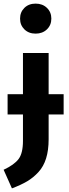

<svg xmlns="http://www.w3.org/2000/svg" viewBox="-34 -823 380 1062"><path d="M225.5 -660.5Q201 -637 163 -637Q125 -637 101 -660.5Q77 -684 77 -720Q77 -756 101 -779.5Q125 -803 163 -803Q201 -803 225.5 -779.5Q250 -756 250 -720Q250 -684 225.5 -660.5ZM318 -302V-190H235V-53Q235 8 221 53Q207 98 178.5 129Q150 160 116 180Q82 200 32 219L-14 116Q44 89 68.5 57Q93 25 93 -44V-190H8V-302H93V-530H235V-302Z"/></svg>

Font: Fira Sans SemiBold
Style: Regular
Weight: 600
Designer: bBox Type GmbH & Carrois Corporate GbR & Edenspiekermann AG
Foundry: bBox Type GmbH & Carrois Corporate GbR & Edenspiekermann AG
Version: Version 4.301;PS 004.301;hotconv 1.0.88;makeotf.lib2.5.64775